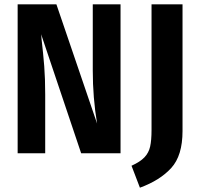

<svg xmlns="http://www.w3.org/2000/svg" viewBox="-20 -712 928 892"><path d="M540 0H357L171 -553Q173 -539 173 -531Q181 -461 185.5 -404.5Q190 -348 190 -273V0H62V-692H242L431 -138Q411 -258 411 -384V-692H540ZM828 -103Q828 11 775.5 68.5Q723 126 630 160L591 58Q631 40 651 19Q671 -2 677.5 -31Q684 -60 684 -108V-692H828Z"/></svg>

Font: Fira Sans Condensed SemiBold
Style: Regular
Weight: 600
Width: 3
Designer: bBox Type GmbH & Carrois Corporate GbR & Edenspiekermann AG
Foundry: bBox Type GmbH & Carrois Corporate GbR & Edenspiekermann AG
Version: Version 4.301